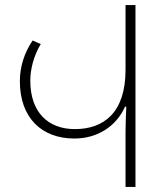

<svg xmlns="http://www.w3.org/2000/svg" viewBox="-20 -734 654 754"><path d="M473 0H512V-714H473V-460C473 -291 387 -227 274 -227C168 -227 99 -294 99 -417C99 -462 112 -514 140 -561L108 -575C74 -524 58 -470 58 -415C58 -271 144 -190 272 -190C362 -190 436 -237 471 -315H476C475 -291 473 -254 473 -217Z"/></svg>

Font: Noto Sans Georgian ExtraLight
Style: Regular
Weight: 200
Designer: Monotype Design Team, Akaki Razmadze
Foundry: Google LLC
Version: Version 2.005